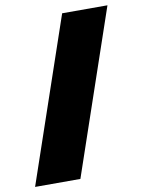

<svg xmlns="http://www.w3.org/2000/svg" viewBox="-86 -760 661 889"><g transform="rotate(-10 244.0 -315.0)"><path d="M482 -700 219 70H6L269 -700Z"/></g></svg>

Font: Elaine Sans Black
Style: Regular
Weight: 900
Designer: Wei Huang
Foundry: Wei Huang
Version: Version 2.001;December 24, 2019;FontCreator 12.0.0.2547 64-b